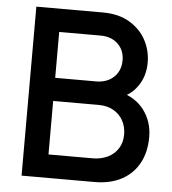

<svg xmlns="http://www.w3.org/2000/svg" viewBox="-52 -768 729 815"><g transform="rotate(5 312.5 -360.0)"><path d="M70 0V-720H353Q421.5 -720 468 -692Q514.5 -664 538 -619.8Q561.5 -575.5 561.5 -524.5Q561.5 -467 532 -424.5Q513 -396.5 485.5 -380.5Q531 -361.5 558.5 -325Q595.5 -275.5 595.5 -210Q595.5 -146.5 570.2 -99.5Q545 -52.5 496.8 -26.2Q448.5 0 380 0ZM176 -426H351.5Q380.5 -426 403.8 -437.8Q427 -449.5 440.8 -471.8Q454.5 -494 454.5 -524.5Q454.5 -567.5 426.5 -594.5Q398.5 -621.5 351.5 -621.5H176ZM176 -99.5H364Q399.5 -99.5 427.8 -113Q456 -126.5 472.2 -151.8Q488.5 -177 488.5 -212Q488.5 -244.5 474.2 -270.8Q460 -297 433.2 -312.2Q406.5 -327.5 370.5 -327.5H176Z"/></g></svg>

Font: Cns Manrope SemBd
Style: Regular
Weight: 600
Designer: Mikhail Sharanda
Foundry: Mikhail Sharanda
Version: Version 4.504